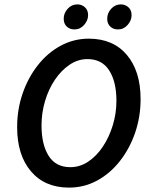

<svg xmlns="http://www.w3.org/2000/svg" viewBox="-20 -842 687 874"><path d="M294 12Q184 12 121 -62Q58 -136 58 -263Q58 -344 83 -416.5Q108 -489 152.5 -545.5Q197 -602 256.5 -634Q316 -666 384 -666Q495 -666 557.5 -592Q620 -518 620 -391Q620 -310 595 -237.5Q570 -165 525.5 -108.5Q481 -52 422 -20Q363 12 294 12ZM300 -81Q344 -81 382 -106.5Q420 -132 448.5 -175Q477 -218 493.5 -272Q510 -326 510 -383Q510 -470 477 -521.5Q444 -573 378 -573Q335 -573 297 -547.5Q259 -522 230 -479Q201 -436 185 -382Q169 -328 169 -271Q169 -184 201.5 -132.5Q234 -81 300 -81ZM319 -708Q298 -708 284 -721Q270 -734 270 -757Q270 -782 288 -802Q306 -822 332 -822Q352 -822 366.5 -809Q381 -796 381 -773Q381 -749 363 -728.5Q345 -708 319 -708ZM517 -708Q496 -708 482 -721Q468 -734 468 -757Q468 -782 486 -802Q504 -822 530 -822Q550 -822 564.5 -809Q579 -796 579 -773Q579 -749 561 -728.5Q543 -708 517 -708Z"/></svg>

Font: Source Sans Pro SemiBold
Style: Italic
Weight: 600
Italic angle: -11°
Designer: Paul D. Hunt
Foundry: Adobe Systems Incorporated
Version: Version 1.095;hotconv 1.0.109;makeotfexe 2.5.65596